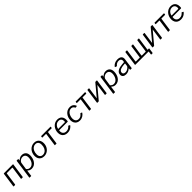

<svg xmlns="http://www.w3.org/2000/svg" viewBox="909 -3330 6285 6285"><g transform="rotate(-45 4051.5 -187.5)"><path d="M61 0Q52 0 49 -3Q46 -6 47 -14L118 -516Q120 -530 131 -530H544Q555 -530 554 -517L483 -17Q482 -7 478 -3.5Q474 0 464 0H412Q403 0 400.5 -3Q398 -6 399 -14L461 -451Q462 -459 459 -463Q456 -467 449 -467H211Q203 -467 198.5 -464Q194 -461 193 -453L131 -17Q130 0 112 0Z M629 165Q624 165 621.5 160.5Q619 156 620 150L714 -517Q715 -525 717.5 -527.5Q720 -530 730 -530H782Q789 -530 793 -526.5Q797 -523 796 -516L789 -473Q788 -467 792 -467Q796 -467 803 -473Q815 -483 836 -499Q857 -515 889 -527.5Q921 -540 966 -540Q1049 -540 1102 -487.5Q1155 -435 1155 -330Q1155 -272 1138.5 -211.5Q1122 -151 1088.5 -101.5Q1055 -52 1004.5 -21Q954 10 885 10Q837 10 803 -6Q769 -22 749 -44Q740 -52 735.5 -47.5Q731 -43 729 -31L704 155Q703 161 701 163Q699 165 693 165H629ZM864 -51Q915 -51 954 -76.5Q993 -102 1018.5 -143Q1044 -184 1057 -233Q1070 -282 1070 -329Q1070 -382 1052 -415Q1034 -448 1004 -463.5Q974 -479 937 -479Q895 -479 859.5 -460.5Q824 -442 801.5 -414.5Q779 -387 776 -361L740 -115Q766 -85 795.5 -68Q825 -51 864 -51Z M1462 10Q1394 10 1344 -18Q1294 -46 1267.5 -97.5Q1241 -149 1241 -216Q1241 -286 1264 -345.5Q1287 -405 1327 -448.5Q1367 -492 1420.5 -516Q1474 -540 1533 -540Q1602 -540 1651 -511Q1700 -482 1726.5 -430Q1753 -378 1753 -309Q1753 -217 1714 -144.5Q1675 -72 1609 -31Q1543 10 1462 10ZM1465 -53Q1523 -53 1569 -86Q1615 -119 1641.5 -179Q1668 -239 1668 -322Q1668 -395 1632.5 -436.5Q1597 -478 1531 -478Q1475 -478 1428 -444.5Q1381 -411 1353.5 -350.5Q1326 -290 1326 -208Q1326 -136 1362.5 -94.5Q1399 -53 1465 -53Z M2275 -467H2114Q2105 -467 2104 -459L2041 -10Q2040 0 2030 0H1966Q1956 0 1958 -10L2020 -457Q2021 -463 2019 -465Q2017 -467 2012 -467H1851Q1841 -467 1842 -478L1848 -520Q1849 -530 1859 -530H2284Q2295 -530 2293 -521L2287 -478Q2287 -467 2275 -467Z M2538 10Q2471 10 2420.5 -18Q2370 -46 2343 -96.5Q2316 -147 2316 -215Q2316 -277 2336 -335Q2356 -393 2394 -439Q2432 -485 2486 -512.5Q2540 -540 2607 -540Q2672 -540 2719 -514.5Q2766 -489 2791.5 -440Q2817 -391 2817 -322Q2817 -308 2816 -293.5Q2815 -279 2813 -264Q2812 -256 2807 -251.5Q2802 -247 2792 -247H2413Q2405 -247 2402 -237.5Q2399 -228 2399 -202Q2399 -133 2440.5 -93.5Q2482 -54 2547 -54Q2600 -54 2641.5 -75Q2683 -96 2716 -138Q2720 -142 2724 -141.5Q2728 -141 2731 -139L2770 -118Q2781 -112 2774 -101Q2741 -61 2705 -37Q2669 -13 2628 -1.5Q2587 10 2538 10ZM2716 -300Q2726 -300 2732 -308Q2738 -316 2738 -345Q2738 -404 2703 -442Q2668 -480 2606 -480Q2553 -480 2511.5 -454Q2470 -428 2444.5 -386.5Q2419 -345 2413 -300Z M3186 -540Q3239 -540 3276.5 -522.5Q3314 -505 3339 -476Q3364 -447 3377 -411Q3379 -406 3378 -403.5Q3377 -401 3372 -399L3317 -387Q3313 -386 3310.5 -389.5Q3308 -393 3305 -399Q3289 -426 3272 -443.5Q3255 -461 3235 -469.5Q3215 -478 3189 -478Q3138 -478 3099.5 -454Q3061 -430 3035 -390.5Q3009 -351 2995.5 -304.5Q2982 -258 2982 -211Q2982 -136 3020 -94Q3058 -52 3125 -52Q3174 -52 3213 -75.5Q3252 -99 3288 -148Q3293 -153 3300 -149L3340 -133Q3344 -132 3346 -127.5Q3348 -123 3345 -116Q3327 -91 3304 -67.5Q3281 -44 3252 -27Q3223 -10 3189 0Q3155 10 3115 10Q3048 10 2999 -18Q2950 -46 2923.5 -97.5Q2897 -149 2897 -217Q2897 -277 2916.5 -334.5Q2936 -392 2973.5 -438.5Q3011 -485 3064.5 -512.5Q3118 -540 3186 -540Z M3874 -467H3713Q3704 -467 3703 -459L3640 -10Q3639 0 3629 0H3565Q3555 0 3557 -10L3619 -457Q3620 -463 3618 -465Q3616 -467 3611 -467H3450Q3440 -467 3441 -478L3447 -520Q3448 -530 3458 -530H3883Q3894 -530 3892 -521L3886 -478Q3886 -467 3874 -467Z M4071 -517 4001 -17Q3999 0 3982 0H3933Q3924 0 3921 -3Q3918 -6 3919 -14L3990 -516Q3992 -530 4003 -530H4061Q4073 -530 4071 -517ZM4436 -517 4365 -17Q4364 -7 4360 -3.5Q4356 0 4346 0H4297Q4288 0 4285.5 -3Q4283 -6 4284 -14L4354 -516Q4356 -530 4368 -530H4426Q4437 -530 4436 -517ZM4357 -525 4401 -487 3996 -4 3954 -43Z M4511 165Q4506 165 4503.5 160.5Q4501 156 4502 150L4596 -517Q4597 -525 4599.5 -527.5Q4602 -530 4612 -530H4664Q4671 -530 4675 -526.5Q4679 -523 4678 -516L4671 -473Q4670 -467 4674 -467Q4678 -467 4685 -473Q4697 -483 4718 -499Q4739 -515 4771 -527.5Q4803 -540 4848 -540Q4931 -540 4984 -487.5Q5037 -435 5037 -330Q5037 -272 5020.5 -211.5Q5004 -151 4970.5 -101.5Q4937 -52 4886.5 -21Q4836 10 4767 10Q4719 10 4685 -6Q4651 -22 4631 -44Q4622 -52 4617.5 -47.5Q4613 -43 4611 -31L4586 155Q4585 161 4583 163Q4581 165 4575 165H4511ZM4746 -51Q4797 -51 4836 -76.5Q4875 -102 4900.5 -143Q4926 -184 4939 -233Q4952 -282 4952 -329Q4952 -382 4934 -415Q4916 -448 4886 -463.5Q4856 -479 4819 -479Q4777 -479 4741.5 -460.5Q4706 -442 4683.5 -414.5Q4661 -387 4658 -361L4622 -115Q4648 -85 4677.5 -68Q4707 -51 4746 -51Z M5438 -62Q5397 -25 5350.5 -7.5Q5304 10 5252 10Q5180 10 5140 -24.5Q5100 -59 5100 -116Q5100 -169 5125.5 -205.5Q5151 -242 5193 -265.5Q5235 -289 5286.5 -300.5Q5338 -312 5388 -315L5467 -321Q5486 -323 5488 -338L5492 -365Q5493 -371 5493.5 -376Q5494 -381 5494 -387Q5494 -431 5465.5 -455.5Q5437 -480 5387 -480Q5343 -480 5303.5 -460Q5264 -440 5230 -398Q5227 -394 5224.5 -393.5Q5222 -393 5216 -395L5165 -413Q5161 -415 5159.5 -419Q5158 -423 5163 -433Q5199 -482 5257.5 -511Q5316 -540 5393 -540Q5454 -540 5494.5 -522.5Q5535 -505 5555 -473Q5575 -441 5575 -397Q5575 -390 5574.5 -382.5Q5574 -375 5573 -367L5524 -12Q5522 -4 5520 -2Q5518 0 5510 0H5460Q5453 0 5450 -4.5Q5447 -9 5447 -16L5452 -64Q5451 -77 5438 -62ZM5476 -257Q5478 -265 5475.5 -268Q5473 -271 5466 -270L5397 -264Q5367 -262 5330.5 -255Q5294 -248 5261 -233.5Q5228 -219 5206.5 -193.5Q5185 -168 5185 -128Q5185 -93 5211 -72.5Q5237 -52 5283 -52Q5317 -52 5348.5 -64Q5380 -76 5405 -94Q5431 -113 5447 -133.5Q5463 -154 5465 -173Z M5685 0Q5674 0 5675 -13L5746 -513Q5747 -524 5751.5 -527Q5756 -530 5765 -530H5814Q5823 -530 5826 -527Q5829 -524 5827 -516L5766 -79Q5764 -71 5767.5 -67Q5771 -63 5777 -63H5945Q5953 -63 5956 -66.5Q5959 -70 5960 -77L6021 -513Q6023 -524 6027 -527Q6031 -530 6041 -530H6089Q6098 -530 6101 -527Q6104 -524 6103 -516L6041 -79Q6040 -71 6043.5 -67Q6047 -63 6053 -63H6220Q6227 -63 6231 -66.5Q6235 -70 6236 -77L6297 -513Q6298 -524 6302.5 -527Q6307 -530 6316 -530H6365Q6374 -530 6377 -527Q6380 -524 6378 -516L6307 -14Q6306 0 6294 0ZM6300 133Q6283 133 6285 119L6301 9Q6302 0 6292 0H6247L6256 -63H6313L6315 -72Q6314 -63 6323 -63H6374Q6386 -63 6384 -49L6360 119Q6359 126 6355.5 129.5Q6352 133 6344 133Z M6634 -517 6564 -17Q6562 0 6545 0H6496Q6487 0 6484 -3Q6481 -6 6482 -14L6553 -516Q6555 -530 6566 -530H6624Q6636 -530 6634 -517ZM6999 -517 6928 -17Q6927 -7 6923 -3.5Q6919 0 6909 0H6860Q6851 0 6848.5 -3Q6846 -6 6847 -14L6917 -516Q6919 -530 6931 -530H6989Q7000 -530 6999 -517ZM6920 -525 6964 -487 6559 -4 6517 -43Z M7524 -467H7363Q7354 -467 7353 -459L7290 -10Q7289 0 7279 0H7215Q7205 0 7207 -10L7269 -457Q7270 -463 7268 -465Q7266 -467 7261 -467H7100Q7090 -467 7091 -478L7097 -520Q7098 -530 7108 -530H7533Q7544 -530 7542 -521L7536 -478Q7536 -467 7524 -467Z M7787 10Q7720 10 7669.5 -18Q7619 -46 7592 -96.5Q7565 -147 7565 -215Q7565 -277 7585 -335Q7605 -393 7643 -439Q7681 -485 7735 -512.5Q7789 -540 7856 -540Q7921 -540 7968 -514.5Q8015 -489 8040.5 -440Q8066 -391 8066 -322Q8066 -308 8065 -293.5Q8064 -279 8062 -264Q8061 -256 8056 -251.5Q8051 -247 8041 -247H7662Q7654 -247 7651 -237.5Q7648 -228 7648 -202Q7648 -133 7689.5 -93.5Q7731 -54 7796 -54Q7849 -54 7890.5 -75Q7932 -96 7965 -138Q7969 -142 7973 -141.5Q7977 -141 7980 -139L8019 -118Q8030 -112 8023 -101Q7990 -61 7954 -37Q7918 -13 7877 -1.5Q7836 10 7787 10ZM7965 -300Q7975 -300 7981 -308Q7987 -316 7987 -345Q7987 -404 7952 -442Q7917 -480 7855 -480Q7802 -480 7760.5 -454Q7719 -428 7693.5 -386.5Q7668 -345 7662 -300Z"/></g></svg>

Font: Libre Franklin
Style: Italic
Weight: 400
Italic angle: -8°
Designer: Pablo Impallari, Rodrigo Fuenzalida, Nhung Nguyen
Foundry: Impallari Type
Version: Version 3.000